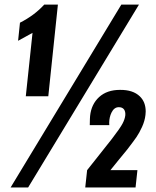

<svg xmlns="http://www.w3.org/2000/svg" viewBox="-20 -830 692 850"><path d="M357.4 0H580.1L588.4 -76.7H468.8C469.4 -77.6 481.9 -93 506.1 -122.8C530.4 -152.6 543 -168 543.9 -168.9C562.2 -192.7 575.5 -210.7 584 -222.9C592.4 -235.1 600.7 -250.2 608.9 -268.1C617 -286 622.1 -303.7 624 -321.3C624.7 -326.5 625 -331.5 625 -336.4C625 -364.4 616.4 -386.7 599.1 -403.3C578.9 -422.9 549.6 -432.5 511.2 -432.1C472.8 -432.1 442.1 -421.5 418.9 -400.4C395.8 -379.2 382.5 -351.4 378.9 -316.9C378.3 -313 377.8 -299.3 377.4 -275.9H463.9C463.5 -279.5 463.4 -283 463.4 -286.6C463.7 -303.2 467.1 -318.2 473.6 -331.5C481.4 -347.5 492.2 -355.5 505.9 -355.5C516.6 -355.5 524.3 -352.1 529.1 -345.5C533.8 -338.8 535.6 -330.1 534.7 -319.3C533.4 -308.3 529.5 -296.4 522.9 -283.7C516.1 -270.3 500.2 -247.4 475.1 -214.8L365.7 -76.7ZM94.2 -403.8H193.8L236.3 -809.6H175.8C147.1 -778 111.3 -751.3 68.4 -729.5L60.1 -649.4L124 -684.6ZM26.9 0H104.5L595.2 -809.6H517.1Z"/></svg>

Font: Oswald
Style: Heavy
Weight: 800
Designer: Vernon Adams
Foundry: Vernon Adams
Version: 3.0; ttfautohint (v0.95.6-bc232) -l 8 -r 50 -G 200 -x 0 -w "